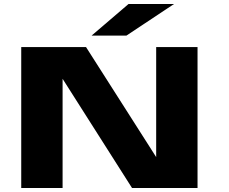

<svg xmlns="http://www.w3.org/2000/svg" viewBox="-20 -934 1140 954"><path d="M85.5 0V-700H407.5L756 -153.5V-700H961.5V0H636L291 -542.5V0ZM608 -757H435L618.5 -914H844.5Z"/></svg>

Font: Trispace Expanded ExtraBold
Style: Regular
Weight: 800
Width: 7
Designer: Tyler Finck
Foundry: Etcetera Type Company
Version: Version 1.210; ttfautohint (v1.8.3)